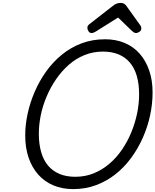

<svg xmlns="http://www.w3.org/2000/svg" viewBox="-20 -1286 1073 1325"><path d="M485 19Q410 19 349 -6.5Q288 -32 244.5 -80.5Q201 -129 177.5 -197.5Q154 -266 154 -351Q154 -424 170.5 -500.5Q187 -577 219 -651.5Q251 -726 297.5 -791.5Q344 -857 405.5 -907.5Q467 -958 542 -986.5Q617 -1015 705 -1015Q780 -1015 840.5 -989.5Q901 -964 943.5 -916Q986 -868 1009.5 -800Q1033 -732 1033 -648Q1033 -570 1016 -490.5Q999 -411 966 -336.5Q933 -262 886 -197.5Q839 -133 778 -84.5Q717 -36 643.5 -8.5Q570 19 485 19ZM500 -66Q568 -66 627 -90Q686 -114 735.5 -156.5Q785 -199 823 -255Q861 -311 887 -375Q913 -439 926.5 -505Q940 -571 940 -635Q940 -707 924 -762Q908 -817 876 -854.5Q844 -892 797.5 -911Q751 -930 690 -930Q623 -930 563.5 -906Q504 -882 455 -839Q406 -796 367.5 -740Q329 -684 302 -620.5Q275 -557 261.5 -491.5Q248 -426 248 -363Q248 -292 264 -236.5Q280 -181 311.5 -143.5Q343 -106 390 -86Q437 -66 500 -66ZM611 -1058Q599 -1058 591 -1070Q583 -1082 583 -1093Q583 -1103 586.5 -1108Q590 -1113 594 -1117L756 -1243Q771 -1256 784.5 -1261Q798 -1266 814 -1266Q827 -1266 837.5 -1259.5Q848 -1253 856 -1240L949 -1110Q954 -1103 954.5 -1097.5Q955 -1092 955 -1087Q955 -1075 942 -1066.5Q929 -1058 920 -1058Q910 -1058 903 -1063Q896 -1068 888 -1075L795 -1165L642 -1069Q635 -1065 627.5 -1061.5Q620 -1058 611 -1058Z"/></svg>

Font: Playwrite BE VLG
Style: Regular
Weight: 400
Designer: Veronika Burian, José Scaglione
Foundry: TypeTogether
Version: Version 1.002